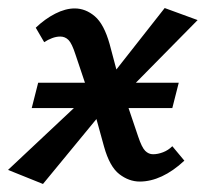

<svg xmlns="http://www.w3.org/2000/svg" viewBox="-38 -446 512 478"><path d="M310 6Q283 6 259 -12.5Q235 -31 221 -81L194 -179L150 -310Q141 -338 132.5 -346.5Q124 -355 112 -355Q102 -355 91.5 -351Q81 -347 72 -341L51 -377Q74 -399 99.5 -412Q125 -425 148 -425Q175 -425 198 -405.5Q221 -386 235 -336L260 -242L306 -106Q315 -79 323.5 -70.5Q332 -62 343 -62Q355 -62 368 -67Q381 -72 391 -82L421 -46Q393 -20 365 -7Q337 6 310 6ZM69 12 -18 -23 211 -238 232 -186ZM247 -186 225 -239 372 -426 454 -396ZM41 -177 57 -240H407L391 -177Z"/></svg>

Font: Ysabeau Office SemiBold
Style: Italic
Weight: 600
Italic angle: -12°
Designer: Christian Thalmann (Catharsis Fonts)
Version: Version 2.001;gftools[0.9.30]; featfreeze: tnum,lnum,ss02